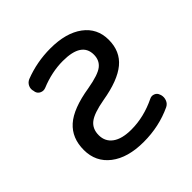

<svg xmlns="http://www.w3.org/2000/svg" viewBox="-149 -682 794 794"><g transform="rotate(-45 248.0 -284.5)"><path d="M253.9 -557.6Q344.7 -557.6 397.5 -518.6Q450.2 -479.5 450.2 -412.1Q450.2 -344.7 403.8 -306.2Q357.4 -267.6 258.8 -251Q192.4 -239.3 167 -219.2Q141.6 -199.2 141.6 -162.1Q141.6 -125 170.4 -104Q199.2 -83 253.9 -83Q327.1 -83 399.4 -118.2Q411.1 -124 423.3 -119.1Q435.5 -114.3 439.5 -101.6L441.4 -96.7Q445.3 -82 439.9 -67.9Q434.6 -53.7 420.9 -46.9Q343.8 -10.7 253.9 -10.7Q161.1 -10.7 107.9 -51.8Q54.7 -92.8 54.7 -162.6Q54.7 -232.4 100.1 -272.9Q145.5 -313.5 249 -330.1Q316.4 -341.8 339.8 -360.4Q363.3 -378.9 363.3 -412.1Q363.3 -484.4 253.9 -484.4Q189.5 -484.4 123 -457Q110.4 -452.1 98.1 -457.5Q85.9 -462.9 82 -475.6L81.1 -481.4Q76.2 -496.1 82.5 -509.8Q88.9 -523.4 102.5 -529.3Q174.8 -557.6 253.9 -557.6Z"/></g></svg>

Font: Gen Jyuu GothicL Regular
Style: Regular
Weight: 400
Designer: [Source Han Sans]
Ryoko NISHIZUKA  (kana & ideographs); Paul D. Hunt (Latin, Greek & Cyrillic); Wenlong ZHANG  (bopomofo
Version: Version 1.002.20150607